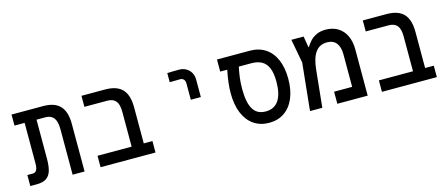

<svg xmlns="http://www.w3.org/2000/svg" viewBox="-44 -1095 3687 1582"><g transform="rotate(-15 1800.0 -304.0)"><path d="M336 -515H259V-184.5Q259 -119.5 247 -79.8Q235 -40 205.5 -20Q176 0 122.5 0H68V-94H116Q136 -94 146.8 -112.2Q157.5 -130.5 157.5 -167V-515H71V-609H342Q438 -609 484.5 -559.5Q531 -510 531 -406V0H429V-390Q429 -454 405.5 -484.5Q382 -515 336 -515Z M863.5 -515H667.5V-609H869Q968 -609 1015 -559.8Q1062 -510.5 1062 -406V-97.5H1136V0H667.5V-97.5H958.5V-394.5Q958.5 -458.5 935 -486.8Q911.5 -515 863.5 -515Z M1500 -609Q1479 -609 1444 -608.5Q1409 -608 1399 -607V-529Q1419.5 -530.5 1486 -530.5Q1507 -530.5 1518.2 -518.2Q1529.5 -506 1529.5 -483V-344.5H1615V-494Q1615 -527 1600.2 -553.2Q1585.5 -579.5 1559.2 -594.2Q1533 -609 1500 -609Z M1860.5 -311Q1860.5 -394 1883.5 -506H1823.5V-609H2102Q2180.5 -609 2236.2 -572Q2292 -535 2321 -466.2Q2350 -397.5 2350 -304Q2350 -208.5 2320.2 -138.5Q2290.5 -68.5 2235.5 -31Q2180.5 6.5 2106 6.5Q2032 6.5 1976.8 -30.5Q1921.5 -67.5 1891 -139Q1860.5 -210.5 1860.5 -311ZM2249.5 -306Q2249.5 -379 2231 -423Q2212.5 -467 2177 -486.5Q2141.5 -506 2088 -506H1982Q1973.5 -465 1967.2 -420.5Q1961 -376 1961 -319.5Q1961 -204 1994.8 -147.8Q2028.5 -91.5 2102 -91.5Q2176 -91.5 2212.8 -146.8Q2249.5 -202 2249.5 -306Z M2946 -395.5V0H2687V-103H2841V-381Q2841 -443.5 2814.2 -477.2Q2787.5 -511 2734 -511Q2670.5 -511 2635.8 -462.2Q2601 -413.5 2591.5 -319L2559 0H2454L2495.5 -404L2457.5 -607H2562L2578 -512H2581Q2600 -541.5 2620.5 -563.2Q2641 -585 2673.5 -600Q2706 -615 2750.5 -615Q2811 -615 2855.2 -587.8Q2899.5 -560.5 2922.8 -510.8Q2946 -461 2946 -395.5Z M3263.5 -515H3067.5V-609H3269Q3368 -609 3415 -559.8Q3462 -510.5 3462 -406V-97.5H3536V0H3067.5V-97.5H3358.5V-394.5Q3358.5 -458.5 3335 -486.8Q3311.5 -515 3263.5 -515Z"/></g></svg>

Font: JuliaMono Medium
Style: Regular
Weight: 500
Monospace: yes
Designer: cormullion
Foundry: corm
Version: Version 0.054; ttfautohint (v1.8.4)